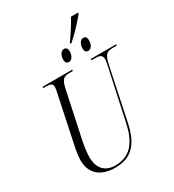

<svg xmlns="http://www.w3.org/2000/svg" viewBox="-240 -1162 1180 1305"><g transform="rotate(-30 349.5 -510.0)"><path d="M432 -882 430 -873H439C487 -914 548 -980 581 -1021L582 -1030H526C498 -978 463 -925 432 -882ZM361 -770C385 -770 401 -798 401 -831C401 -855 390 -864 374 -864C347 -864 334 -830 334 -804C334 -778 345 -770 361 -770ZM513 -770C537 -770 552 -798 552 -830C552 -855 542 -864 526 -864C499 -864 486 -830 486 -804C486 -778 497 -770 513 -770ZM276 10C414 10 471 -75 500 -210L587 -624C603 -698 626 -704 667 -704H697L699 -714H499L497 -704H523C559 -704 583 -699 583 -664C583 -654 581 -641 577 -623L489 -216C464 -100 414 -3 283 -3C203 -3 157 -52 157 -140C157 -168 162 -215 172 -262L249 -624C264 -694 284 -704 325 -704H352L354 -714H121L119 -704H144C176 -704 193 -697 193 -672C193 -663 190 -646 185 -623L109 -262C100 -221 94 -179 94 -152C94 -49 159 10 276 10Z"/></g></svg>

Font: Noto Serif Display Condensed Light
Style: Italic
Weight: 300
Width: 3
Italic angle: -12°
Designer: Monotype Design Team
Foundry: Monotype Imaging Inc.
Version: Version 2.009